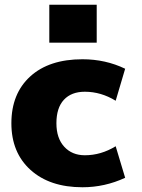

<svg xmlns="http://www.w3.org/2000/svg" viewBox="-20 -780 601 810"><path d="M188 -600V-760H388V-600ZM468 -163 508 -30Q422 10 328 10Q190 10 109 -63Q28 -136 28 -260Q28 -385 107.5 -457.5Q187 -530 328 -530Q425 -530 508 -490L468 -355Q406 -393 338 -393Q281 -393 249.5 -359Q218 -325 218 -260Q218 -197 251 -161Q284 -125 338 -125Q406 -125 468 -163Z"/></svg>

Font: Mplus 1p Black
Style: Regular
Weight: 900
Version: Version 1.061